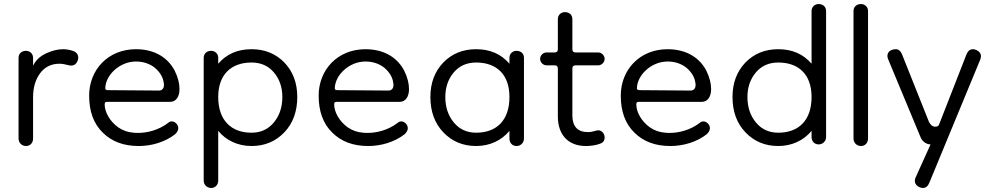

<svg xmlns="http://www.w3.org/2000/svg" viewBox="-20 -708 4908 952"><path d="M144 -226C144 -274 156 -314 179 -345C202 -376 234 -392 275 -392C288 -392 304 -389 323 -384C326 -383 330 -383 333 -383C349 -383 360 -392 366 -410C367 -414 368 -419 368 -423C368 -434 362 -449 341 -456C325 -461 309 -464 293 -464C266 -464 238 -457 208 -443C178 -429 157 -409 144 -382V-421C144 -444 126 -456 109 -456C89 -456 72 -444 72 -421V-21C72 0 88 16 109 16C130 16 144 0 144 -21Z M668 16C731 16 798 -3 849 -43C859 -53 864 -63 864 -72C864 -91 847 -106 832 -106C825 -106 819 -104 814 -99C767 -63 711 -49 665 -49C657 -49 650 -49 643 -50C614 -52 589 -61 567 -76C523 -107 499 -154 499 -190C499 -203 504 -203 516 -203H824C853 -203 870 -229 870 -266C870 -295 862 -325 847 -356C816 -417 753 -464 654 -464C515 -464 422 -361 422 -234C422 -156 444 -95 489 -51C534 -6 593 16 668 16ZM516 -261C507 -261 502 -264 502 -269C502 -334 572 -403 654 -403C691 -403 723 -392 749 -371C774 -349 789 -324 792 -296C793 -293 793 -289 793 -286C793 -273 786 -259 769 -259Z M1227 16C1293 16 1347 -7 1390 -52C1433 -97 1454 -156 1454 -227C1454 -296 1433 -353 1390 -398C1347 -442 1293 -464 1227 -464C1158 -464 1103 -440 1062 -392V-421C1062 -444 1044 -456 1027 -456C1007 -456 990 -444 990 -421V187C990 208 1006 224 1027 224C1048 224 1062 208 1062 187V-59C1101 -12 1159 16 1227 16ZM1227 -50C1128 -50 1062 -110 1062 -227C1062 -340 1128 -398 1227 -398C1273 -398 1310 -382 1338 -349C1366 -316 1380 -275 1380 -227C1380 -177 1366 -135 1338 -101C1310 -67 1273 -50 1227 -50Z M1806 16C1869 16 1936 -3 1987 -43C1997 -53 2002 -63 2002 -72C2002 -91 1985 -106 1970 -106C1963 -106 1957 -104 1952 -99C1905 -63 1849 -49 1803 -49C1795 -49 1788 -49 1781 -50C1752 -52 1727 -61 1705 -76C1661 -107 1637 -154 1637 -190C1637 -203 1642 -203 1654 -203H1962C1991 -203 2008 -229 2008 -266C2008 -295 2000 -325 1985 -356C1954 -417 1891 -464 1792 -464C1653 -464 1560 -361 1560 -234C1560 -156 1582 -95 1627 -51C1672 -6 1731 16 1806 16ZM1654 -261C1645 -261 1640 -264 1640 -269C1640 -334 1710 -403 1792 -403C1829 -403 1861 -392 1887 -371C1912 -349 1927 -324 1930 -296C1931 -293 1931 -289 1931 -286C1931 -273 1924 -259 1907 -259Z M2341 16C2409 16 2467 -12 2506 -59V-21C2506 0 2520 16 2541 16C2562 16 2578 0 2578 -21V-421C2578 -444 2561 -456 2541 -456C2524 -456 2506 -444 2506 -421V-392C2465 -440 2410 -464 2341 -464C2275 -464 2221 -442 2178 -398C2135 -353 2114 -296 2114 -227C2114 -156 2135 -97 2178 -52C2221 -7 2275 16 2341 16ZM2341 -50C2295 -50 2258 -67 2230 -101C2202 -135 2188 -177 2188 -227C2188 -275 2202 -316 2230 -349C2258 -382 2295 -398 2341 -398C2441 -398 2506 -340 2506 -227C2506 -110 2441 -50 2341 -50Z M2885 16C2906 16 2933 13 2954 5C2970 0 2978 -10 2978 -27C2978 -44 2965 -62 2946 -62C2935 -62 2920 -53 2895 -53C2844 -53 2818 -81 2818 -136V-368C2818 -379 2823 -384 2834 -384H2946C2963 -384 2978 -399 2978 -416C2978 -433 2963 -448 2946 -448H2834C2823 -448 2818 -453 2818 -464V-613C2818 -636 2801 -648 2781 -648C2764 -648 2746 -636 2746 -613V-464C2746 -453 2741 -448 2730 -448H2690C2673 -448 2658 -433 2658 -416C2658 -399 2673 -384 2690 -384H2730C2741 -384 2746 -379 2746 -368V-131C2746 -39 2798 16 2885 16Z M3304 16C3367 16 3434 -3 3485 -43C3495 -53 3500 -63 3500 -72C3500 -91 3483 -106 3468 -106C3461 -106 3455 -104 3450 -99C3403 -63 3347 -49 3301 -49C3293 -49 3286 -49 3279 -50C3250 -52 3225 -61 3203 -76C3159 -107 3135 -154 3135 -190C3135 -203 3140 -203 3152 -203H3460C3489 -203 3506 -229 3506 -266C3506 -295 3498 -325 3483 -356C3452 -417 3389 -464 3290 -464C3151 -464 3058 -361 3058 -234C3058 -156 3080 -95 3125 -51C3170 -6 3229 16 3304 16ZM3152 -261C3143 -261 3138 -264 3138 -269C3138 -334 3208 -403 3290 -403C3327 -403 3359 -392 3385 -371C3410 -349 3425 -324 3428 -296C3429 -293 3429 -289 3429 -286C3429 -273 3422 -259 3405 -259Z M3839 16C3907 16 3965 -12 4004 -59V-29C4004 -8 4018 8 4039 8C4060 8 4076 -8 4076 -29V-653C4076 -676 4059 -688 4039 -688C4022 -688 4004 -676 4004 -653V-392C3963 -440 3908 -464 3839 -464C3773 -464 3719 -442 3676 -398C3633 -353 3612 -296 3612 -227C3612 -156 3633 -97 3676 -52C3719 -7 3773 16 3839 16ZM3839 -50C3793 -50 3756 -67 3728 -101C3700 -135 3686 -177 3686 -227C3686 -275 3700 -316 3728 -349C3756 -382 3793 -398 3839 -398C3939 -398 4004 -340 4004 -227C4004 -110 3939 -50 3839 -50Z M4249 16C4270 16 4284 0 4284 -21V-653C4284 -676 4266 -688 4249 -688C4229 -688 4212 -676 4212 -653V-21C4212 0 4228 16 4249 16Z M4380 -430C4380 -427 4381 -423 4383 -416L4546 -24C4553 -9 4571 8 4594 8L4519 174C4517 179 4516 184 4516 190C4516 210 4539 224 4556 224C4571 224 4581 215 4588 198L4841 -414C4843 -421 4844 -426 4844 -430C4844 -450 4821 -464 4804 -464C4789 -464 4779 -455 4772 -438L4636 -90C4633 -81 4624 -80 4617 -80C4604 -80 4594 -88 4586 -104L4452 -440C4445 -456 4435 -464 4422 -464C4406 -464 4380 -457 4380 -430Z"/></svg>

Font: Dongle Light
Style: Regular
Weight: 300
Designer: Yanghee Ryu
Foundry: Yanghee Ryu
Version: Version 2.000